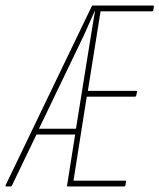

<svg xmlns="http://www.w3.org/2000/svg" viewBox="-45 -675 577 695"><path d="M-22 0Q-26 0 -25 -4L286 -650Q288 -655 291 -655H509Q513 -655 512 -650L510 -638Q509 -634 504 -634H319L273 -346H447Q452 -346 451 -342L448 -329Q447 -325 443 -325H269L221 -21H408Q412 -21 411 -16L409 -4Q408 0 403 0H201Q200 0 198.5 -0.5Q197 -1 198 -5L227 -188H87L-2 -3Q-3 0 -7 0ZM96 -209H230L284 -545Q288 -569 291.5 -591Q295 -613 299 -635H298Q288 -614 279 -593Q270 -572 260 -550Z"/></svg>

Font: Sofia Sans Extra Condensed Thin
Style: Italic
Weight: 250
Italic angle: -9°
Version: Version 4.100